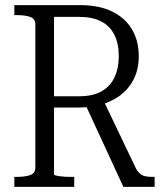

<svg xmlns="http://www.w3.org/2000/svg" viewBox="-20 -730 644 750"><path d="M312 -325 462 0H584V-39H575Q560 -39 548 -41.5Q536 -44 527.5 -51Q519 -58 512 -70L383 -340ZM191 -49V-664H290Q341 -664 375 -646.5Q409 -629 426.5 -594.5Q444 -560 444 -510Q444 -464 427.5 -428.5Q411 -393 377 -373.5Q343 -354 290 -354H171V-310H290Q304 -310 316 -311Q328 -312 340 -314Q352 -316 363 -318Q412 -330 447.5 -356Q483 -382 502.5 -421Q522 -460 522 -510Q522 -572 494.5 -617Q467 -662 416 -686Q365 -710 294 -710H36V-671H46Q77 -671 97.5 -664Q118 -657 118 -635V-75Q118 -53 97.5 -46Q77 -39 46 -39H36V0H270V-39H259Q248 -39 236 -39.5Q224 -40 214 -41.5Q204 -43 197.5 -44.5Q191 -46 191 -49Z"/></svg>

Font: Roboto Serif 28pt Condensed Light
Style: Regular
Weight: 300
Width: 3
Designer: Greg Gazdowicz
Foundry: Commercial Type
Version: Version 1.008